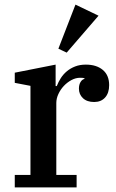

<svg xmlns="http://www.w3.org/2000/svg" viewBox="-20 -812 504 832"><path d="M44 -54H112V-440L44 -453V-497L221 -532V-439H226Q233 -457 243.5 -473.5Q254 -490 269.5 -503Q285 -516 305.5 -524Q326 -532 352 -532Q398 -532 425.5 -509Q453 -486 453 -443Q453 -409 435.5 -389.5Q418 -370 388 -370Q357 -370 339.5 -386.5Q322 -403 322 -428Q322 -445 329 -456.5Q336 -468 346 -470V-473Q343 -474 339 -474.5Q335 -475 327 -475Q308 -475 289.5 -465Q271 -455 256.5 -439.5Q242 -424 233 -404.5Q224 -385 224 -366V-54H312V0H44ZM233 -601 307 -792 407 -744 269 -584Z"/></svg>

Font: IBM Plex Serif Medium
Style: Regular
Weight: 500
Designer: Mike Abbink, Paul van der Laan, Pieter van Rosmalen
Foundry: Bold Monday
Version: Version 2.5